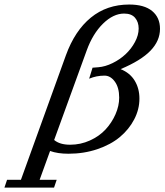

<svg xmlns="http://www.w3.org/2000/svg" viewBox="-127 -671 730 852"><path d="M-107.4 161.6 -95.7 127H-34.2L165.5 -425.8Q205.1 -534.7 276.1 -592.8Q347.2 -650.9 446.3 -650.9Q513.2 -650.9 548.1 -622.1Q583 -593.3 583 -543Q583 -489.7 540.5 -445.8Q498 -401.9 408.2 -364.3Q450.2 -347.2 470.9 -312.7Q491.7 -278.3 491.7 -233.4Q491.7 -185.5 468.5 -141.1Q445.3 -96.7 405 -63Q364.7 -29.3 304.9 -9Q245.1 11.2 176.8 11.2Q128.9 11.2 95.2 -1L48.8 127H124.5L112.8 161.6ZM257.8 -447.3 113.3 -49.8Q138.2 -28.8 184.1 -28.8Q230.5 -28.8 272 -47.6Q313.5 -66.4 341.3 -96.4Q369.1 -126.5 385.5 -163.8Q401.9 -201.2 401.9 -237.8Q401.9 -282.2 382.6 -308.8Q363.3 -335.4 336.9 -335.4Q300.8 -335.4 268.6 -321.8L283.7 -370.6L309.1 -372.6Q339.8 -375 372.3 -390.9Q404.8 -406.7 430.2 -430.4Q455.6 -454.1 471.9 -484.6Q488.3 -515.1 488.3 -544.4Q488.3 -573.2 472.4 -592Q456.5 -610.8 423.8 -610.8Q376 -610.8 330.3 -566.2Q284.7 -521.5 257.8 -447.3Z"/></svg>

Font: Elstob 6pt
Style: Italic
Weight: 400
Italic angle: -20°
Designer: Peter S. Baker
Version: Version 1.015